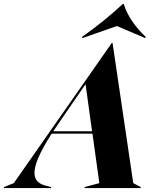

<svg xmlns="http://www.w3.org/2000/svg" viewBox="-106 -954 792 974"><path d="M-36 -25 -86 -5V0H153V-5L134 -10C57 -27 30 -79 156 -276H363L398 -25L323 -5V0H608V-5L570 -25L465 -736H461ZM164 -288 196 -335 328 -527 361 -288ZM309 -766 313 -761 487 -822 630 -761 634 -766C581 -815 537 -879 522 -934H517C462 -882 389 -822 309 -766Z"/></svg>

Font: Nyght Serif Bold Italic
Style: Regular
Weight: 700
Italic angle: -16°
Designer: Maksym Kobuzan
Version: Version 0.410;Glyphs 3.1.2 (3151)